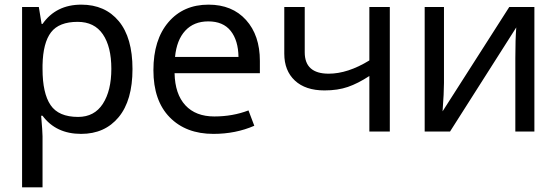

<svg xmlns="http://www.w3.org/2000/svg" viewBox="-20 -566 2395 826"><path d="M330 -546Q432 -546 491 -475Q550 -404 550 -269Q550 -134 490.5 -62Q431 10 329 10Q221 10 163 -68H157Q163 1 163 20V240H75V-536H147L159 -463H163Q221 -546 330 -546ZM314 -472Q234 -472 199.5 -427Q165 -382 163 -286V-269Q163 -165 197.5 -114Q232 -63 316 -63Q386 -63 422.5 -119.5Q459 -176 459 -270Q459 -365 422.5 -418.5Q386 -472 314 -472Z M877 -546Q979 -546 1038.5 -480Q1098 -414 1098 -304V-251H731Q733 -161 777.5 -113Q822 -65 902 -65Q981 -65 1049 -91L1074 -25Q994 10 898 10Q780 10 710 -61.5Q640 -133 640 -264Q640 -395 704.5 -470.5Q769 -546 877 -546ZM876 -474Q814 -474 777 -434Q740 -394 733 -321H1006Q1005 -392 972.5 -433Q940 -474 876 -474Z M1291 -536V-341Q1291 -249 1394 -249Q1476 -249 1569 -306V-536H1657V0H1569V-239Q1520 -207 1476.5 -192Q1433 -177 1376 -177Q1294 -177 1248.5 -219.5Q1203 -262 1203 -335V-536Z M1890 -536V-209Q1890 -168 1884 -87L2171 -536H2279V0H2197V-316Q2197 -396 2201 -448L1916 0H1807V-536Z"/></svg>

Font: Advent Sans Logo
Style: Regular
Weight: 400
Designer: Types & Symbols
Foundry: Types & Symbols
Version: Version 1.002